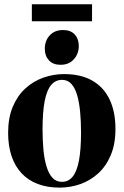

<svg xmlns="http://www.w3.org/2000/svg" viewBox="-20 -866 578 898"><path d="M18 -244.5Q18 -315 39.8 -366.8Q61.5 -418.5 98.8 -452.5Q136 -486.5 183 -503Q230 -519.5 280 -519.5Q358 -519.5 411.5 -489Q465 -458.5 492.5 -401Q520 -343.5 520 -262.5Q520 -192.5 498.2 -140.8Q476.5 -89 439.5 -55.2Q402.5 -21.5 355.8 -5Q309 11.5 258.5 11.5Q201.5 11.5 156.8 -5.5Q112 -22.5 81 -55.5Q50 -88.5 34 -136.2Q18 -184 18 -244.5ZM270 -15.5Q300.5 -15.5 320.2 -40.2Q340 -65 349.5 -116Q359 -167 359 -246.5Q359 -298 354.8 -342.8Q350.5 -387.5 340.8 -421Q331 -454.5 313.8 -473.5Q296.5 -492.5 270.5 -492.5Q239 -492.5 218.8 -468Q198.5 -443.5 188.8 -392.2Q179 -341 179 -260Q179 -209 183.2 -164.8Q187.5 -120.5 197.8 -86.8Q208 -53 225.5 -34.2Q243 -15.5 270 -15.5ZM262.5 -563Q228 -563 208.8 -584Q189.5 -605 189.5 -637.5Q189.5 -675.5 212.5 -700.5Q235.5 -725.5 274.5 -725.5H275.5Q310.5 -725.5 329.5 -704.8Q348.5 -684 348.5 -651Q348.5 -614.5 325.5 -588.8Q302.5 -563 263.5 -563ZM410.5 -846V-766.5H129V-846Z"/></svg>

Font: Merriweather 144pt
Style: Bold
Weight: 700
Version: Version 2.100